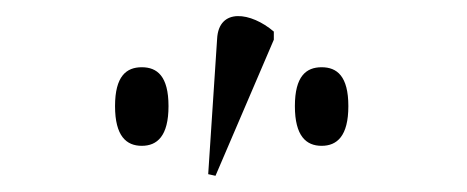

<svg xmlns="http://www.w3.org/2000/svg" viewBox="-20 -824 576 237"><path d="M246 -607 318 -775V-785C290 -809 250 -815 248 -776L237 -609ZM155 -644C174 -644 188 -656 188 -693C188 -730 174 -741 155 -741C136 -741 122 -730 122 -693C122 -656 136 -644 155 -644ZM377 -644C396 -644 410 -656 410 -693C410 -730 396 -741 377 -741C358 -741 344 -730 344 -693C344 -656 358 -644 377 -644Z"/></svg>

Font: Noto Serif Display ExtraCondensed Light
Style: Regular
Weight: 300
Width: 2
Designer: Monotype Design Team
Foundry: Monotype Imaging Inc.
Version: Version 2.009